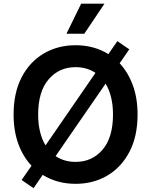

<svg xmlns="http://www.w3.org/2000/svg" viewBox="-20 -981 815 1035"><path d="M160.9 33.4 96.6 -10.7 149.9 -87.7Q104.4 -135.7 78.8 -205.4Q53.3 -275.2 53.3 -363.6Q53.3 -481.2 96.9 -564.8Q140.6 -648.4 216.3 -692.8Q291.9 -737.2 387.4 -737.2Q486.9 -737.2 564.3 -689.3L612.6 -759.2L676.8 -715.2L625 -639.9Q670.1 -591.6 695.8 -522Q721.6 -452.4 721.6 -363.6Q721.6 -246.1 677.7 -162.5Q633.9 -78.8 558.4 -34.4Q483 9.9 387.4 9.9Q287.6 9.9 210.2 -38.4ZM387.4 -108.3Q476.6 -108.3 532.8 -174Q589.1 -239.7 589.1 -363.6Q589.1 -415.5 578.7 -457.2Q568.2 -498.9 549.4 -530.2L279.8 -139.6Q326 -108.3 387.4 -108.3ZM225.5 -197.4 494.7 -588.1Q448.9 -619 387.4 -619Q298.7 -619 242.2 -553.4Q185.7 -487.9 185.7 -363.6Q185.7 -312.1 196 -270.4Q206.3 -228.7 225.5 -197.4ZM434.3 -799H338.1L417.6 -961.3H543.3Z"/></svg>

Font: Linik Sans SemiBold
Style: Regular
Weight: 600
Designer: Rasmus Andersson (font), Cristiano Sobral (main changes)
Foundry: rsms
Version: Version 3.018;June 1, 2022;FontCreator 14.0.0.2814 64-bit; t